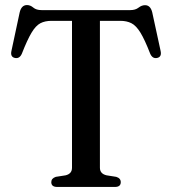

<svg xmlns="http://www.w3.org/2000/svg" viewBox="-20 -740 681 760"><path d="M144.5 -700H496Q516 -700 528.5 -709.8Q541 -719.5 554 -719.5Q575.5 -719.5 582.5 -691.5L615.5 -539.5Q621.5 -514.5 601.5 -510.5Q583.5 -507 574.5 -527.5Q553 -583 535.8 -611Q518.5 -639 500 -648.2Q481.5 -657.5 456.5 -657.5H375.5V-76Q375.5 -52 402 -46L440 -40Q458 -34.5 458 -19Q458 0 435 0H206.5Q183 0 183 -19Q183 -34 201 -40L239.5 -46Q265 -52 265 -76V-657.5H183.5Q158 -657.5 139.8 -648Q121.5 -638.5 104.8 -610.5Q88 -582.5 66.5 -527.5Q57.5 -507 39.5 -510.5Q19.5 -514.5 25.5 -539.5L58 -691.5Q65 -720 87 -720Q100 -720 111.8 -710Q123.5 -700 144.5 -700Z"/></svg>

Font: Fraunces 72pt S050
Style: Regular
Weight: 400
Version: Version 1.000; ttfautohint (v1.8.3)